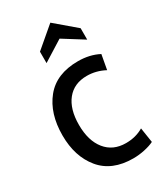

<svg xmlns="http://www.w3.org/2000/svg" viewBox="-183 -790 751 875"><g transform="rotate(-30 192.5 -352.5)"><path d="M24 -242Q24 -357 82 -428.5Q140 -500 254 -500Q315 -500 363 -475L349 -398Q304 -422 255 -422Q188 -422 150.5 -375.5Q113 -329 113 -246Q113 -163 151.5 -115Q190 -67 258 -67Q310 -67 350 -91L362 -13Q342 -3 312 3.5Q282 10 252 10Q140 10 82 -60.5Q24 -131 24 -242ZM126 -624 233 -715 340 -624V-564L233 -631L126 -564Z"/></g></svg>

Font: Cabin Condensed
Style: Regular
Weight: 400
Width: 3
Version: Version 2.001